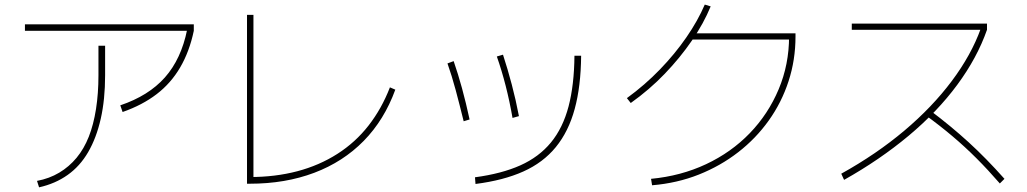

<svg xmlns="http://www.w3.org/2000/svg" viewBox="-20 -822 4440 830"><path d="M140 -40Q193.3 -50 236.1 -75.6Q278.9 -101.1 311.1 -140Q343.3 -178.9 363.9 -231.1Q384.4 -283.3 395 -350.6Q405.6 -417.8 405.6 -496.7V-624.4H434.4V-496.7Q434.4 -392.2 415.6 -308.9Q396.7 -225.6 361.1 -164.4Q325.6 -103.3 272.2 -65.6Q218.9 -27.8 148.9 -12.2ZM87.8 -688.9V-716.7H817.8V-688.9ZM500 -366.7Q622.2 -407.8 692.8 -487.2Q763.3 -566.7 788.9 -693.3L817.8 -688.9Q798.9 -598.9 758.9 -530.6Q718.9 -462.2 657.2 -415Q595.6 -367.8 510 -337.8Z M1047.8 -27.8V-757.8H1075.6V-40L1060 -56.7Q1170 -56.7 1265 -81.7Q1360 -106.7 1438.3 -156.7Q1516.7 -206.7 1573.3 -279.4Q1630 -352.2 1665.6 -444.4L1688.9 -434.4Q1641.1 -303.3 1552.2 -212.8Q1463.3 -122.2 1338.3 -75Q1213.3 -27.8 1060 -27.8Z M2033.3 -55.6Q2148.9 -71.1 2229.4 -107.2Q2310 -143.3 2361.7 -206.1Q2413.3 -268.9 2437.8 -361.7Q2462.2 -454.4 2463.3 -581.1H2492.2Q2491.1 -448.9 2464.4 -351.1Q2437.8 -253.3 2382.8 -186.1Q2327.8 -118.9 2242.2 -80.6Q2156.7 -42.2 2035.6 -26.7ZM1984.4 -297.8Q1966.7 -370 1950 -432.2Q1933.3 -494.4 1914.4 -547.8L1941.1 -557.8Q1960 -503.3 1977.2 -440.6Q1994.4 -377.8 2010 -305.6ZM2195.6 -312.2Q2183.3 -383.3 2166.1 -450.6Q2148.9 -517.8 2127.8 -577.8L2154.4 -585.6Q2174.4 -524.4 2192.2 -457.2Q2210 -390 2223.3 -320Z M2794.4 -48.9Q2923.3 -61.1 3032.2 -112.2Q3141.1 -163.3 3221.1 -246.1Q3301.1 -328.9 3346.1 -436.1Q3391.1 -543.3 3391.1 -664.4L3404.4 -651.1H2965.6V-677.8H3418.9V-664.4Q3418.9 -563.3 3388.9 -471.1Q3358.9 -378.9 3303.3 -301.1Q3247.8 -223.3 3171.1 -163.9Q3094.4 -104.4 3000.6 -67.2Q2906.7 -30 2798.9 -21.1ZM2690 -397.8Q2767.8 -454.4 2832.8 -521.7Q2897.8 -588.9 2947.2 -660.6Q2996.7 -732.2 3026.7 -802.2L3052.2 -794.4Q3022.2 -721.1 2971.1 -646.7Q2920 -572.2 2853.9 -503.3Q2787.8 -434.4 2706.7 -376.7Z M3616.7 -71.1Q3768.9 -155.6 3889.4 -257.2Q4010 -358.9 4094.4 -471.7Q4178.9 -584.4 4220 -698.9L4227.8 -693.3H3662.2V-720H4246.7V-693.3Q4204.4 -572.2 4118.3 -455.6Q4032.2 -338.9 3907.8 -235Q3783.3 -131.1 3628.9 -44.4ZM4302.2 -28.9Q4251.1 -87.8 4201.1 -137.8Q4151.1 -187.8 4097.2 -233.3Q4043.3 -278.9 3982.2 -323.3L4001.1 -344.4Q4091.1 -276.7 4167.2 -207.2Q4243.3 -137.8 4322.2 -48.9Z"/></svg>

Font: Paperlogy 1 Thin
Style: Regular
Weight: 250
Designer: redesigned by Lee Juim, glyphs from Gmarket Sans & Montserrat
Foundry: PT&
Version: Version 1.001